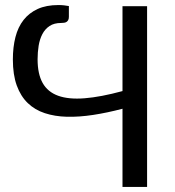

<svg xmlns="http://www.w3.org/2000/svg" viewBox="-20 -741 694 761"><path d="M563 -716.5V0H465.5V-310Q405 -294 349.2 -285.5Q293.5 -277 245.2 -278.2Q197 -279.5 157.5 -292.5Q118 -305.5 90 -332.5Q62 -359.5 46.5 -402Q31 -444.5 31 -505.5Q31 -554 41.2 -594Q51.5 -634 73.5 -662Q95.5 -690 129.5 -705.5Q163.5 -721 211.5 -721Q224.5 -721 234.2 -719.8Q244 -718.5 253 -717V-674.5Q253 -666.5 250.5 -661.8Q248 -657 243.8 -654.2Q239.5 -651.5 234 -650.8Q228.5 -650 222.5 -650Q194.5 -650 176.5 -638Q158.5 -626 148 -606Q137.5 -586 133.2 -560Q129 -534 129 -506Q129 -448 149 -412.2Q169 -376.5 210.5 -361.5Q252 -346.5 315.5 -351.5Q379 -356.5 465.5 -380V-716.5Z"/></svg>

Font: Lato
Style: Regular
Weight: 400
Designer: Lukasz Dziedzic with Adam Twardoch and Botio Nikoltchev
Foundry: tyPoland Lukasz Dziedzic
Version: Version 2.015; 2015-08-06; http://www.latofonts.com/